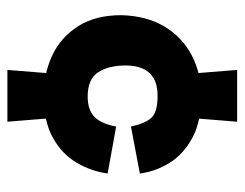

<svg xmlns="http://www.w3.org/2000/svg" viewBox="-91 -462 661 519"><g transform="rotate(90 239.5 -202.5)"><path d="M238 10Q180 10 130.5 -13Q81 -36 51 -83Q21 -130 21 -200Q23 -269 52 -317Q81 -365 130 -390.5Q179 -416 239 -416Q309 -416 353.5 -391.5Q398 -367 421 -329Q444 -291 449 -250L322 -226Q314 -264 298.5 -281Q283 -298 239 -298Q209 -298 191 -287Q173 -276 165 -257Q157 -238 157 -212Q157 -165 175.5 -137Q194 -109 241 -109Q278 -109 296.5 -128Q315 -147 322 -186L449 -163Q443 -119 420 -79.5Q397 -40 352.5 -15Q308 10 238 10ZM169 108 179 -16H299L309 108ZM179 -389 169 -513H309L299 -389Z"/></g></svg>

Font: Darker Grotesque Light Black
Style: Regular
Weight: 900
Version: Version 1.000;gftools[0.9.28]